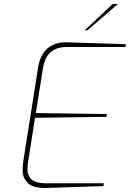

<svg xmlns="http://www.w3.org/2000/svg" viewBox="-20 -945 655 968"><path d="M420.4 -792H406.7L548.3 -924.8H574.7ZM205.6 2.9Q173.3 2.9 148.9 -5.4Q133.3 -10.3 123 -19.5Q112.8 -28.8 104 -43.5Q94.2 -60.5 94.2 -88.4Q94.2 -106 96.7 -127.9L172.4 -606.9Q178.2 -642.1 192.9 -668Q207 -693.4 227.5 -707Q248 -720.7 270.5 -727.1Q290 -731.9 311 -731.9L614.7 -722.2L612.3 -708H315.4Q213.9 -708 196.8 -602.1L160.6 -375L518.6 -370.1L516.6 -356L156.7 -351.1L120.6 -123Q118.2 -101.6 118.2 -87.4Q118.2 -70.8 129.9 -50.8Q133.8 -43 142.1 -37.6Q158.7 -26.9 176.3 -23.9Q194.3 -21 216.3 -21H503.4L501.5 -6.8Z"/></svg>

Font: Squarion Thin
Style: Italic
Weight: 100
Designer: Natanael Gama
Version: Version 1.00;September 12, 2019;FontCreator 11.5.0.2425 64-b